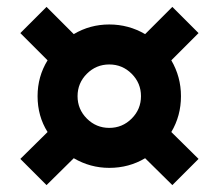

<svg xmlns="http://www.w3.org/2000/svg" viewBox="-20 -548 634 557"><path d="M39 -87 118 -165Q89 -211 89 -269Q89 -326 118 -373L39 -452L115 -528L194 -449Q241 -477 297 -477Q353 -477 401 -449L480 -528L556 -452L477 -373Q505 -325 505 -269Q505 -212 477 -165L556 -87L480 -11L401 -89Q354 -61 297 -61Q242 -61 194 -89L115 -11ZM297 -177Q335 -177 362 -204Q389 -231 389 -269Q389 -307 362 -334Q335 -361 297 -361Q259 -361 232 -334Q205 -307 205 -269Q205 -231 232 -204Q259 -177 297 -177Z"/></svg>

Font: Evergrow Sans
Style: Bold
Weight: 700
Foundry: 10Web
Version: Version 1.000